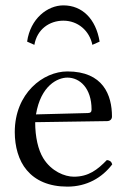

<svg xmlns="http://www.w3.org/2000/svg" viewBox="-20 -685 475 715"><path d="M324 -518 351 -530C337 -615 286 -665 216 -665C157 -665 93 -616 81 -530L108 -518C118 -576 164 -608 216 -608C270 -608 313 -571 324 -518ZM114 -259C132 -367 195 -396 231 -396C277 -396 321 -357 321 -277C321 -268 317 -264.3 307 -264ZM378 -89C343 -53 310 -27 255 -27C221 -27 171 -47 141 -96C122 -127 111 -175 111 -230L379 -234C390 -234.2 397 -241 397 -251C397 -331 364 -419 231 -419C140.9 -419 35 -338 35 -193C35 -140 49 -87 80 -51C112 -13 162 10 231 10C303 10 360 -23 398 -73C395 -83 389 -88 378 -89Z"/></svg>

Font: Libertinus Serif Display
Style: Regular
Weight: 400
Designer: Philipp H. Poll
Foundry: Khaled Hosny
Version: Version 6.1